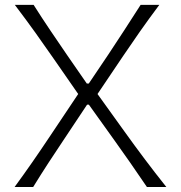

<svg xmlns="http://www.w3.org/2000/svg" viewBox="-20 -752 727 772"><path d="M38.6 0H113.3Q145.5 -52.2 174.8 -97.2Q204.1 -142.1 234.9 -188L330.1 -331.1H337.4L439.5 -188.5Q470.2 -145.5 502.9 -98.9Q535.6 -52.2 570.8 0H648.9Q603 -57.6 562.3 -111.8Q521.5 -166 479.5 -224.6L372.1 -374L475.1 -526.9Q504.9 -571.3 541.7 -623.8Q578.6 -676.3 620.6 -732.4H545.4Q512.7 -681.6 480 -630.9Q447.3 -580.1 416.5 -534.2L336.9 -416H329.1L248 -533.2Q216.8 -578.6 182.9 -628.9Q148.9 -679.2 115.2 -732.4H39.6Q85.9 -671.4 123.8 -618.4Q161.6 -565.4 197.8 -513.2L294.4 -374L182.1 -206.1Q145 -150.4 109.9 -99.9Q74.7 -49.3 38.6 0Z"/></svg>

Font: Pinar-VF
Style: Regular
Weight: 300
Designer: Amin Abedi
Version: Version 3.0